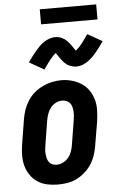

<svg xmlns="http://www.w3.org/2000/svg" viewBox="-61 -967 630 1017"><g transform="rotate(-5 253.5 -458.5)"><path d="M205 8Q176 8 148 2Q120 -4 97 -19.5Q74 -35 58.5 -58Q43 -81 36 -108Q29 -135 29.5 -164.5Q30 -194 35 -223L56 -353Q60 -378 68.5 -402.5Q77 -427 91.5 -449.5Q106 -472 126.5 -489.5Q147 -507 171 -518.5Q195 -530 220 -535.5Q245 -541 271 -541Q300 -541 327.5 -533Q355 -525 378 -510Q401 -495 416.5 -472Q432 -449 439.5 -422Q447 -395 446 -365.5Q445 -336 441 -307L419 -177Q415 -152 406.5 -127.5Q398 -103 383.5 -81Q369 -59 348.5 -41Q328 -23 304.5 -11.5Q281 0 255.5 4Q230 8 205 8ZM208 -97Q225 -97 242 -105.5Q259 -114 270.5 -128Q282 -142 288 -159Q294 -176 297 -194L318 -324Q320 -336 321 -348Q322 -360 321 -372Q320 -384 317 -395.5Q314 -407 307 -415.5Q300 -424 289 -428.5Q278 -433 266 -433Q248 -433 231.5 -424.5Q215 -416 204 -401.5Q193 -387 187 -370Q181 -353 178 -336L157 -206Q155 -194 154 -182Q153 -170 154 -158.5Q155 -147 158 -135.5Q161 -124 167.5 -115Q174 -106 185 -101.5Q196 -97 208 -97ZM187 -605 108 -650Q120 -667 131 -681.5Q142 -696 152.5 -708Q163 -720 173 -730.5Q183 -741 197 -750.5Q211 -760 226.5 -765.5Q242 -771 257 -771Q267 -771 275.5 -769.5Q284 -768 292.5 -764Q301 -760 307.5 -755.5Q314 -751 321 -744Q328 -737 333 -730.5Q338 -724 342.5 -717.5Q347 -711 352 -703.5Q357 -696 361 -690Q377 -702 392.5 -721.5Q408 -741 429 -772L507 -728Q495 -710 484 -695.5Q473 -681 463 -669Q453 -657 442.5 -647Q432 -637 418.5 -627.5Q405 -618 389.5 -612Q374 -606 358 -606Q349 -606 340.5 -608Q332 -610 323 -613.5Q314 -617 307.5 -621.5Q301 -626 294 -633Q287 -640 282 -647Q277 -654 272.5 -660Q268 -666 263 -674Q258 -682 254 -687Q239 -675 223.5 -655.5Q208 -636 187 -605ZM190 -845V-925H490V-845Z"/></g></svg>

Font: Iosevka Slab Extrabold Oblique
Style: Regular
Weight: 800
Italic angle: -9°
Monospace: yes
Designer: Belleve Invis
Foundry: Belleve Invis
Version: Version 11.1.1; ttfautohint (v1.8.3)